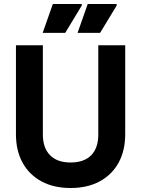

<svg xmlns="http://www.w3.org/2000/svg" viewBox="-20 -927 708 963"><path d="M334 16Q250 16 188.5 -17Q127 -50 93.5 -110.5Q60 -171 60 -254V-700H195V-252Q195 -185 231 -148.5Q267 -112 334 -112Q402 -112 437.5 -148.5Q473 -185 473 -252V-700H608V-254Q608 -171 574.5 -110.5Q541 -50 479.5 -17Q418 16 334 16ZM369 -762 420 -907H565V-899L482 -762ZM194 -762 245 -907H390V-899L307 -762Z"/></svg>

Font: Fustat ExtraBold
Style: Regular
Weight: 800
Designer: Mohamed Gaber, Khaled Hosny, Laura Garcia Mut
Foundry: Kief Type Foundry, Alif Type Foundry, Hard Type Foundry
Version: Version 1.007